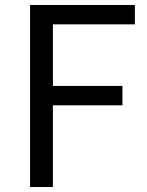

<svg xmlns="http://www.w3.org/2000/svg" viewBox="-20 -753 592 773"><path d="M101 0H193V-329H473V-407H193V-655H523V-733H101Z"/></svg>

Font: Source Han Sans KR
Style: Regular
Weight: 400
Designer: Ryoko NISHIZUKA 西塚涼子 (kana, bopomofo & ideographs); Paul D. Hunt (Latin, Greek & Cyrillic); Sandoll Communications 산돌커뮤니
Foundry: Adobe
Version: Version 2.004;hotconv 1.0.118;makeotfexe 2.5.65603